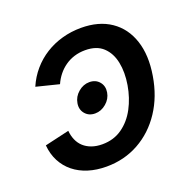

<svg xmlns="http://www.w3.org/2000/svg" viewBox="-105 -660 785 778"><g transform="rotate(-20 288.0 -271.0)"><path d="M257.3 -207Q230.5 -207 214.8 -225.6Q199.2 -244.1 203.6 -270.5Q208 -297.4 229.7 -315.9Q251.5 -334.5 277.8 -334.5Q304.7 -334.5 320.3 -315.9Q335.9 -297.4 331.5 -270.5Q327.1 -244.1 305.4 -225.6Q283.7 -207 257.3 -207ZM227.5 11.2Q184.6 11.2 148.9 0Q113.3 -11.2 86.7 -32.7Q60.1 -54.2 44.2 -84.7Q28.3 -115.2 24.9 -153.8L130.4 -178.2Q132.3 -156.2 140.4 -137.9Q148.4 -119.6 162.6 -106.7Q176.8 -93.8 196.8 -86.7Q216.8 -79.6 242.2 -79.6Q291.5 -79.6 328.1 -105.5Q364.7 -131.3 387.7 -174.6Q410.6 -217.8 419.4 -270Q428.2 -322.8 419.4 -366.2Q410.6 -409.7 382.8 -435.8Q355 -461.9 305.7 -461.9Q280.8 -461.9 258.8 -455.1Q236.8 -448.2 218.8 -435.5Q200.7 -422.9 186.8 -405.5Q172.9 -388.2 163.6 -367.2L65.9 -391.6Q82 -429.2 107.9 -459.2Q133.8 -489.3 167 -510Q200.2 -530.8 239.3 -541.7Q278.3 -552.7 320.8 -552.7Q397.5 -552.7 449 -517.6Q500.5 -482.4 521.5 -418.7Q542.5 -355 528.3 -270Q514.6 -186 472.7 -122.6Q430.7 -59.1 367.4 -23.9Q304.2 11.2 227.5 11.2Z"/></g></svg>

Font: Inter Medium
Style: Italic
Weight: 500
Italic angle: -9.3988°
Designer: Rasmus Andersson
Foundry: rsms
Version: Version 4.001;git-66647c0bb